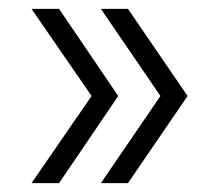

<svg xmlns="http://www.w3.org/2000/svg" viewBox="-20 -481 490 432"><path d="M207 -69 341 -265 207 -461H268L402 -265L268 -69ZM51 -69 186 -265 51 -461H113L246 -265L113 -69Z"/></svg>

Font: Kantumruy Pro Light
Style: Regular
Weight: 300
Version: Version 1.002